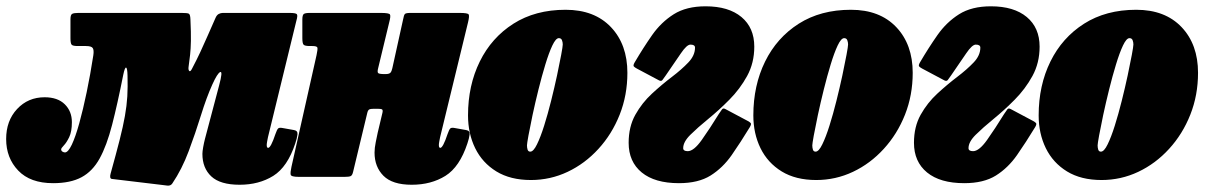

<svg xmlns="http://www.w3.org/2000/svg" viewBox="-52 -561 3823 609"><path d="M888 -495 798 -126Q797 -121.5 795.5 -113.2Q794 -105 794 -101Q794 -92 798.5 -92Q807 -92 821.5 -135.5Q826.5 -150 830.2 -153.5Q834 -157 844 -155L880.5 -148.5Q893 -146.5 891.5 -134.2Q890 -122 884.5 -106Q860 -31.5 814.8 -3.2Q769.5 25 708 25Q646.5 25 618.2 -1.5Q590 -28 590 -73Q590 -80.5 592.5 -94.5Q595 -108.5 598 -120L643 -290Q655.5 -336.5 646.5 -332.5Q637.5 -328.5 621.5 -293Q603 -252 585.5 -195.5Q568 -139 546.5 -81.5Q525 -24 494.5 21Q489.5 28.5 479.5 27.8Q469.5 27 461 25.5L302.5 6.5Q294.5 5 299 -11Q316.5 -74 327.5 -117.2Q338.5 -160.5 344.2 -193Q350 -225.5 351.8 -255.2Q353.5 -285 352.5 -321Q352 -345 348 -346.5Q344 -348 339 -324Q320.5 -230.5 303.5 -164.8Q286.5 -99 264 -58.2Q241.5 -17.5 206.5 1.2Q171.5 20 116.5 20Q44 20 5.8 -20Q-32.5 -60 -32.5 -120Q-32.5 -178 2.2 -215.2Q37 -252.5 89.5 -252.5Q131 -252.5 153.5 -230.2Q176 -208 176 -173.5Q176 -143.5 167.5 -126Q159 -108.5 150.5 -99.8Q142 -91 142 -87.5Q142 -82.5 146.2 -80Q150.5 -77.5 154 -77.5Q164 -77.5 175.8 -102.2Q187.5 -127 199.5 -170.2Q211.5 -213.5 223 -268.8Q234.5 -324 244 -385.5Q246.5 -402.5 242 -408.8Q237.5 -415 220.5 -415H194Q178.5 -415 175 -419.5Q171.5 -424 171.5 -440V-500Q171.5 -514.5 177.2 -517.2Q183 -520 196.5 -520H524Q541.5 -520 546.5 -517.8Q551.5 -515.5 552 -500Q554 -456.5 553.5 -431Q553 -405.5 551 -387.5Q549 -369.5 546 -348Q545 -339.5 548.2 -336Q551.5 -332.5 556.5 -342Q572.5 -372.5 583.5 -396.2Q594.5 -420 605.5 -445Q616.5 -470 631.5 -504Q635.5 -513.5 642 -516.8Q648.5 -520 654.5 -520H866.5Q886 -520 889.5 -516Q893 -512 888 -495Z M1432.5 -490 1344 -126Q1343 -121.5 1341.5 -113.2Q1340 -105 1340 -101Q1340 -92 1344.5 -92Q1353 -92 1367.5 -135.5Q1372.5 -150 1376.2 -153.5Q1380 -157 1390 -155L1426.5 -148.5Q1439 -146.5 1437.5 -134.2Q1436 -122 1430.5 -106Q1406 -31.5 1360.8 -3.2Q1315.5 25 1254 25Q1192.5 25 1164.2 -3.5Q1136 -32 1136 -77Q1136 -91.5 1139.8 -110Q1143.5 -128.5 1146 -140L1161 -203Q1163 -211.5 1160 -213.8Q1157 -216 1145.5 -216H1134.5Q1123.5 -216 1119.2 -213.8Q1115 -211.5 1113 -203L1068 -16Q1065.5 -5 1060.5 -2.5Q1055.5 0 1041.5 0H895.5Q871.5 0 870 -7Q868.5 -14 872.5 -32L952 -386Q956 -404.5 954.8 -409.8Q953.5 -415 938.5 -415H930.5Q915 -415 911 -419.2Q907 -423.5 907 -440V-499Q907 -513.5 911.8 -516.8Q916.5 -520 930.5 -520H1156.5Q1181.5 -520 1184.8 -515.2Q1188 -510.5 1182.5 -490L1147.5 -345Q1144 -332 1147.8 -329Q1151.5 -326 1168.5 -326H1170.5Q1183 -326 1186.8 -330.8Q1190.5 -335.5 1192.5 -345L1226.5 -499Q1229 -513.5 1232.5 -516.8Q1236 -520 1250 -520H1406.5Q1431.5 -520 1434.5 -515.2Q1437.5 -510.5 1432.5 -490Z M1432.5 -195Q1432.5 -290 1469.8 -365.8Q1507 -441.5 1576.5 -485.8Q1646 -530 1742 -530Q1833.5 -530 1885.8 -475Q1938 -420 1938 -330Q1938 -259 1913.5 -197.2Q1889 -135.5 1846.2 -88.8Q1803.5 -42 1748.5 -16Q1693.5 10 1632 10Q1567 10 1522.5 -17.2Q1478 -44.5 1455.2 -91Q1432.5 -137.5 1432.5 -195ZM1619.5 -100Q1619.5 -92.5 1621.5 -86.2Q1623.5 -80 1630 -80Q1640 -80 1651.2 -103Q1662.5 -126 1674 -162.5Q1685.5 -199 1696 -241Q1706.5 -283 1714.8 -321.5Q1723 -360 1728 -387Q1733 -414 1733 -420Q1733 -427 1730.5 -433.5Q1728 -440 1720.5 -440Q1711 -440 1700 -416.8Q1689 -393.5 1677.8 -356.5Q1666.5 -319.5 1656 -277.2Q1645.5 -235 1637.2 -196.2Q1629 -157.5 1624.2 -131.2Q1619.5 -105 1619.5 -100Z M2115 -91Q2115 -81.5 2129.5 -81.5Q2148.5 -81.5 2173.8 -117Q2199 -152.5 2228 -199.5Q2234.5 -209.5 2238.2 -214.2Q2242 -219 2249 -215L2319.5 -177.5Q2326 -174 2329 -170.8Q2332 -167.5 2326.5 -158Q2297 -109.5 2268.8 -69Q2240.5 -28.5 2201.8 -4.2Q2163 20 2101.5 20Q2025 20 1983.5 -14Q1942 -48 1942 -108Q1942 -159 1963.2 -197Q1984.5 -235 2016 -264Q2047.5 -293 2078.8 -316.8Q2110 -340.5 2131.2 -362.8Q2152.5 -385 2152.5 -410Q2152.5 -419.5 2138 -419.5Q2126.5 -419.5 2107.8 -392Q2089 -364.5 2059.5 -321.5Q2053 -312 2049.2 -307.2Q2045.5 -302.5 2038.5 -306L1968 -343.5Q1961.5 -347 1958.5 -350.2Q1955.5 -353.5 1961 -363Q1988 -409 2016.5 -449.8Q2045 -490.5 2085 -515.8Q2125 -541 2186 -541Q2259 -541 2299.8 -507Q2340.5 -473 2340.5 -413Q2340.5 -361.5 2317.8 -320Q2295 -278.5 2261.5 -244.8Q2228 -211 2194.2 -183.5Q2160.5 -156 2137.8 -133.5Q2115 -111 2115 -91Z M2337.5 -195Q2337.5 -290 2374.8 -365.8Q2412 -441.5 2481.5 -485.8Q2551 -530 2647 -530Q2738.5 -530 2790.8 -475Q2843 -420 2843 -330Q2843 -259 2818.5 -197.2Q2794 -135.5 2751.2 -88.8Q2708.5 -42 2653.5 -16Q2598.5 10 2537 10Q2472 10 2427.5 -17.2Q2383 -44.5 2360.2 -91Q2337.5 -137.5 2337.5 -195ZM2524.5 -100Q2524.5 -92.5 2526.5 -86.2Q2528.5 -80 2535 -80Q2545 -80 2556.2 -103Q2567.5 -126 2579 -162.5Q2590.5 -199 2601 -241Q2611.5 -283 2619.8 -321.5Q2628 -360 2633 -387Q2638 -414 2638 -420Q2638 -427 2635.5 -433.5Q2633 -440 2625.5 -440Q2616 -440 2605 -416.8Q2594 -393.5 2582.8 -356.5Q2571.5 -319.5 2561 -277.2Q2550.5 -235 2542.2 -196.2Q2534 -157.5 2529.2 -131.2Q2524.5 -105 2524.5 -100Z M3020 -91Q3020 -81.5 3034.5 -81.5Q3053.5 -81.5 3078.8 -117Q3104 -152.5 3133 -199.5Q3139.5 -209.5 3143.2 -214.2Q3147 -219 3154 -215L3224.5 -177.5Q3231 -174 3234 -170.8Q3237 -167.5 3231.5 -158Q3202 -109.5 3173.8 -69Q3145.5 -28.5 3106.8 -4.2Q3068 20 3006.5 20Q2930 20 2888.5 -14Q2847 -48 2847 -108Q2847 -159 2868.2 -197Q2889.5 -235 2921 -264Q2952.5 -293 2983.8 -316.8Q3015 -340.5 3036.2 -362.8Q3057.5 -385 3057.5 -410Q3057.5 -419.5 3043 -419.5Q3031.5 -419.5 3012.8 -392Q2994 -364.5 2964.5 -321.5Q2958 -312 2954.2 -307.2Q2950.5 -302.5 2943.5 -306L2873 -343.5Q2866.5 -347 2863.5 -350.2Q2860.5 -353.5 2866 -363Q2893 -409 2921.5 -449.8Q2950 -490.5 2990 -515.8Q3030 -541 3091 -541Q3164 -541 3204.8 -507Q3245.5 -473 3245.5 -413Q3245.5 -361.5 3222.8 -320Q3200 -278.5 3166.5 -244.8Q3133 -211 3099.2 -183.5Q3065.5 -156 3042.8 -133.5Q3020 -111 3020 -91Z M3242.5 -195Q3242.5 -290 3279.8 -365.8Q3317 -441.5 3386.5 -485.8Q3456 -530 3552 -530Q3643.5 -530 3695.8 -475Q3748 -420 3748 -330Q3748 -259 3723.5 -197.2Q3699 -135.5 3656.2 -88.8Q3613.5 -42 3558.5 -16Q3503.5 10 3442 10Q3377 10 3332.5 -17.2Q3288 -44.5 3265.2 -91Q3242.5 -137.5 3242.5 -195ZM3429.5 -100Q3429.5 -92.5 3431.5 -86.2Q3433.5 -80 3440 -80Q3450 -80 3461.2 -103Q3472.5 -126 3484 -162.5Q3495.5 -199 3506 -241Q3516.5 -283 3524.8 -321.5Q3533 -360 3538 -387Q3543 -414 3543 -420Q3543 -427 3540.5 -433.5Q3538 -440 3530.5 -440Q3521 -440 3510 -416.8Q3499 -393.5 3487.8 -356.5Q3476.5 -319.5 3466 -277.2Q3455.5 -235 3447.2 -196.2Q3439 -157.5 3434.2 -131.2Q3429.5 -105 3429.5 -100Z"/></svg>

Font: Besley* Condensed Fatface
Style: Italic
Weight: 900
Width: 3
Italic angle: -13°
Designer: Owen Earl
Foundry: indestructible type*
Version: Version 3.000; ttfautohint (v1.8.3)